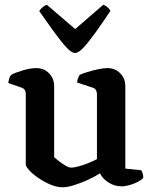

<svg xmlns="http://www.w3.org/2000/svg" viewBox="-20 -788 645 812"><path d="M245 4Q220 4 193 -7.5Q166 -19 142 -35.5Q118 -52 103.5 -68Q89 -84 89 -93V-391Q89 -400 85 -407Q81 -414 72 -417L15 -437Q17 -451 20 -459Q23 -467 28 -472Q45 -481 77 -490.5Q109 -500 133 -500Q166 -500 187.5 -478Q209 -456 209 -423V-123Q218 -115 231 -105Q244 -95 258 -87Q272 -79 281 -79Q292 -79 311 -84Q330 -89 351.5 -97.5Q373 -106 390 -115V-391Q390 -399 386 -406.5Q382 -414 373 -417L306 -439Q307 -451 311 -460Q315 -469 318 -472Q329 -477 350 -483.5Q371 -490 394.5 -495Q418 -500 434 -500Q467 -500 488.5 -478Q510 -456 510 -423V-75L577 -68Q580 -64 583 -55.5Q586 -47 586 -36Q580 -28 564 -19.5Q548 -11 529 -5.5Q510 0 495 0Q464 0 439 -16Q414 -32 403 -55Q383 -42 354 -28.5Q325 -15 295 -5.5Q265 4 245 4ZM297 -564Q283 -564 261 -587.5Q239 -611 210 -651Q181 -691 146 -741Q150 -749 159.5 -757Q169 -765 178 -768L298 -665L417 -768Q426 -765 434.5 -757.5Q443 -750 447 -742Q413 -691 384 -650.5Q355 -610 333.5 -587Q312 -564 297 -564Z"/></svg>

Font: Texturina Medium 12pt SemiBold
Style: Regular
Weight: 600
Version: Version 1.002